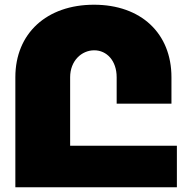

<svg xmlns="http://www.w3.org/2000/svg" viewBox="-20 -793 804 813"><path d="M277 -176V-466C277 -535 325 -580 379 -580C432 -580 474 -536 474 -466V-354H706V-466C706 -652 577 -773 378 -773C178 -773 45 -652 45 -466V0H729V-176Z"/></svg>

Font: Montserrat arm Black
Style: Regular
Weight: 900
Designer: Julieta Ulanovsky
Foundry: Julieta Ulanovsky
Version: Version 6.000;PS 006.000;hotconv 1.0.88;makeotf.lib2.5.64775